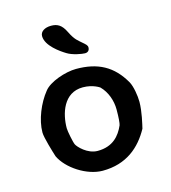

<svg xmlns="http://www.w3.org/2000/svg" viewBox="-98 -713 708 797"><g transform="rotate(-15 256.0 -314.5)"><path d="M194 -633C166 -633 147 -620 147 -601C147 -559 203 -521 226 -507C248 -493 288 -486 301 -486C315 -486 321 -495 321 -506C321 -515 315 -520 301 -532C287 -545 274 -551 255 -590C239 -623 221 -633 194 -633ZM449 -321C404 -400 341 -433 248 -433C202 -433 131 -409 107 -377C73 -335 45 -269 45 -214C45 -192 66 -124 72 -105C98 -49 178 4 246 4C349 4 411 -51 450 -122C454 -139 467 -192 467 -233C467 -260 460 -301 449 -321ZM362 -160C344 -119 313 -81 247 -81C203 -81 167 -121 162 -132C157 -142 147 -192 147 -205C147 -267 172 -352 255 -352C299 -352 326 -332 326 -332C353 -305 367 -265 367 -227C367 -192 365 -168 362 -160Z"/></g></svg>

Font: Itim
Style: Regular
Weight: 400
Designer: CadsonDemak Team
Foundry: Pablo Impallari
Version: Version 1.002;PS 001.002;hotconv 1.0.88;makeotf.lib2.5.64775